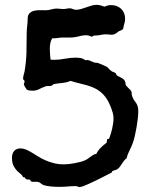

<svg xmlns="http://www.w3.org/2000/svg" viewBox="-20 -740 611 783"><path d="M543.9 -285.2Q543.9 -273.9 542 -256.6Q540 -239.3 536.9 -220.9Q533.7 -202.6 529.8 -185.5Q525.9 -168.5 522 -158.2Q516.1 -141.6 508.1 -126.2Q500 -110.8 496.1 -94.2Q490.2 -90.3 485.8 -84.7Q481.4 -79.1 477.8 -73.2Q474.1 -67.4 470.2 -61.8Q466.3 -56.2 460.9 -51.8Q456.5 -47.9 450 -46.4Q443.4 -44.9 438 -42L435.1 -36.1Q429.2 -33.2 418.7 -27.8Q408.2 -22.5 395.3 -15.9Q382.3 -9.3 368.2 -2.4Q354 4.4 341.6 10Q329.1 15.6 319.1 19.3Q309.1 22.9 304.2 22.9Q300.3 22.9 297.1 21Q293.9 19 290 19Q272.9 19 256.3 20.5Q239.7 22 223.1 22Q215.8 22 206.5 21.7Q197.3 21.5 187.7 20.5Q178.2 19.5 169.4 17.8Q160.6 16.1 153.8 13.2Q149.9 10.7 146.2 7.6Q142.6 4.4 138.2 2.9Q130.4 0.5 122.1 1.5Q113.8 2.4 106 0L103 -6.8Q98.6 -8.3 94.5 -7.8Q90.3 -7.3 85.9 -9.8Q83.5 -11.7 82.3 -14.4Q81.1 -17.1 77.1 -18.1L74.2 -16.1Q72.8 -23.4 65.7 -29.1Q58.6 -34.7 50.3 -42.7Q42 -50.8 35.4 -63.5Q28.8 -76.2 28.8 -97.2Q28.8 -113.8 37.8 -124.3Q46.9 -134.8 64 -134.8Q75.2 -134.8 86.4 -129.9Q97.7 -125 109.6 -117.9Q121.6 -110.8 135 -102.3Q148.4 -93.8 164.3 -86.7Q180.2 -79.6 199.2 -74.7Q218.3 -69.8 241.2 -69.8Q250 -69.8 261.7 -71Q273.4 -72.3 285.6 -74.7Q297.9 -77.1 309.1 -80.1Q320.3 -83 328.1 -86.9Q334.5 -89.8 339.6 -93.8Q344.7 -97.7 349.9 -101.3Q355 -105 360.4 -108.2Q365.7 -111.3 373 -112.8Q379.9 -127 391.1 -137.9Q402.3 -148.9 415 -158.2Q416 -162.1 416 -166.5Q416 -170.9 418.9 -173.8H424.8Q428.2 -182.1 431.4 -192.9Q434.6 -203.6 437.3 -214.8Q439.9 -226.1 441.4 -237.1Q442.9 -248 442.9 -256.8Q442.9 -269.5 439.5 -281Q436 -292.5 432.1 -303.2Q419.4 -335 403.3 -352.5Q387.2 -370.1 366.9 -379.9Q346.7 -389.6 321.8 -395.5Q296.9 -401.4 267.1 -410.2Q259.3 -406.2 251 -404.5Q242.7 -402.8 233.9 -401.6Q225.1 -400.4 216.6 -399.7Q208 -398.9 199.2 -397L189.9 -390.1Q183.1 -388.7 176.5 -389.2Q169.9 -389.6 164.1 -387.2Q150.4 -382.3 139.2 -376.2Q127.9 -370.1 112.8 -370.1Q106.9 -370.1 101.1 -370.8Q95.2 -371.6 89.8 -374Q85.9 -379.9 82.3 -385Q78.6 -390.1 77.1 -397Q78.1 -399.4 79.1 -402.1Q80.1 -404.8 80.1 -407.2Q80.1 -412.6 77.1 -413.8Q74.2 -415 74.2 -418.9Q74.2 -426.8 76.4 -434.1Q78.6 -441.4 80.1 -448.2Q86.9 -487.8 87.9 -525.4Q88.9 -563 88.9 -603Q88.9 -618.2 90.8 -633.1Q92.8 -647.9 92.8 -663.1Q92.8 -678.2 100.3 -685.8Q107.9 -693.4 119.1 -696Q130.4 -698.7 143.1 -698.5Q155.8 -698.2 166 -698.2Q178.2 -698.2 189.5 -701.7Q200.7 -705.1 211.9 -705.1Q218.8 -705.1 224.9 -704.1Q231 -703.1 237.8 -703.1Q244.6 -703.1 251 -704.6Q257.3 -706.1 264.2 -706.1Q271 -706.1 277.1 -703.1Q283.2 -700.2 290 -700.2Q300.8 -700.2 311.3 -703.4Q321.8 -706.5 332 -710.2Q342.3 -713.9 352.8 -717Q363.3 -720.2 374 -720.2Q382.3 -720.2 390.4 -718Q398.4 -715.8 405.8 -712.9Q412.1 -715.8 418.7 -717.5Q425.3 -719.2 433.1 -719.2Q458 -719.2 474.1 -703.9Q490.2 -688.5 490.2 -663.1Q490.2 -653.3 487.3 -644.3Q484.4 -635.3 482.9 -626Q482.4 -622.1 480 -619.9Q477.5 -617.7 474.1 -616.2Q470.7 -614.7 467 -613.5Q463.4 -612.3 460.9 -609.9Q453.6 -603.5 448 -601.1Q442.4 -598.6 437.3 -598.4Q432.1 -598.1 426.3 -599.1Q420.4 -600.1 412.1 -600.1Q400.9 -600.1 391.1 -597.7Q381.3 -595.2 367.2 -595.2Q363.3 -595.2 360.1 -593.8Q356.9 -592.3 354 -589.8Q344.2 -596.2 330.1 -596.2Q320.8 -596.2 311.5 -594.2Q302.2 -592.3 293 -589.8Q278.8 -586.9 265.4 -586.9Q252 -586.9 236.8 -586.9Q225.6 -586.9 214.8 -585Q204.1 -583 192.9 -584Q187 -574.2 185.1 -563.2Q183.1 -552.2 183.1 -541Q183.1 -529.8 184.1 -519Q185.1 -508.3 186 -497.1Q189.9 -496.1 193.6 -496.1Q197.3 -496.1 201.2 -496.1Q223.1 -496.1 244.6 -500.5Q266.1 -504.9 289.1 -504.9Q299.8 -504.9 310.1 -502.9Q320.3 -501 328.1 -494.1Q329.6 -495.1 331.5 -495.1Q333.5 -495.1 335 -495.1Q340.3 -495.1 344.7 -493.4Q349.1 -491.7 353.8 -489.5Q358.4 -487.3 363.3 -485.6Q368.2 -483.9 374 -483.9H377Q378.9 -483.4 384.5 -481.2Q390.1 -479 396.5 -476.3Q402.8 -473.6 408.2 -471.2Q413.6 -468.8 415 -467.8Q420.4 -464.8 423.8 -460Q427.2 -455.1 432.1 -452.1Q436 -448.2 441.7 -446.5Q447.3 -444.8 451.2 -441.9Q453.6 -439.5 454.1 -437Q454.6 -434.6 457 -432.1Q462.4 -428.7 468.5 -426Q474.6 -423.3 480 -419.7Q485.4 -416 488.8 -410.4Q492.2 -404.8 492.2 -396Q492.2 -393.6 495.4 -389.9Q498.5 -386.2 502.4 -382.3Q506.3 -378.4 510.3 -374.5Q514.2 -370.6 515.1 -368.2Q517.6 -363.3 517.1 -358.4Q516.6 -353.5 519 -348.1Q522.5 -337.4 526.9 -331.5Q531.2 -325.7 535.2 -319.8Q539.1 -314 541.5 -306.4Q543.9 -298.8 543.9 -285.2Z"/></svg>

Font: Margarine
Style: Regular
Weight: 400
Designer: Astigmatic (AOETI)
Foundry: Astigmatic (AOETI)
Version: Version 1.000